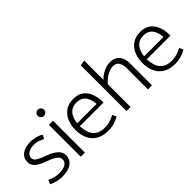

<svg xmlns="http://www.w3.org/2000/svg" viewBox="29 -1380 2067 2067"><g transform="rotate(-45 1062.0 -346.5)"><path d="M41 -25Q60 -13 87.5 -4.5Q115 4 143.5 8.5Q172 13 192 13Q285 13 334.5 -23.5Q384 -60 384 -124Q384 -163 360 -191Q336 -219 299 -239.5Q262 -260 222 -274Q171 -291 134 -312.5Q97 -334 96 -368Q96 -403 129 -425.5Q162 -448 213 -448Q258 -448 289.5 -436Q321 -424 341 -414L361 -458Q345 -470 318 -479Q291 -488 263.5 -493Q236 -498 215 -498Q133 -498 85 -462.5Q37 -427 37 -364Q37 -326 60.5 -299Q84 -272 120 -254Q156 -236 194 -223Q229 -211 259 -196Q289 -181 307.5 -162Q326 -143 326 -119Q326 -92 309.5 -73.5Q293 -55 263.5 -46Q234 -37 194 -37Q169 -37 145 -42Q121 -47 100 -54.5Q79 -62 61 -71Z M547 0V-485H484V0ZM515 -591Q534 -591 548.5 -604.5Q563 -618 563 -638Q563 -658 548.5 -671.5Q534 -685 515 -685Q494 -685 481 -671.5Q468 -658 468 -638Q468 -618 481 -604.5Q494 -591 515 -591Z M1070 -239V-244Q1070 -317 1048.5 -374.5Q1027 -432 982.5 -465Q938 -498 867 -498Q796 -498 747 -465Q698 -432 673 -375Q648 -318 647 -245Q647 -170 673.5 -111.5Q700 -53 754.5 -20Q809 13 893 13Q931 13 960.5 6.5Q990 0 1015 -10.5Q1040 -21 1063 -33L1042 -79Q1005 -60 968.5 -48.5Q932 -37 890 -37Q825 -37 785.5 -63.5Q746 -90 728.5 -135.5Q711 -181 710 -239ZM712 -282Q717 -330 734.5 -367Q752 -404 784 -425Q816 -446 864 -446Q912 -446 942 -425Q972 -404 987.5 -367Q1003 -330 1007 -282Z M1242 -346Q1265 -375 1295.5 -397Q1326 -419 1357.5 -432Q1389 -445 1414 -445Q1467 -445 1487.5 -410Q1508 -375 1508 -325V-1H1570V-337Q1570 -384 1554.5 -420Q1539 -456 1506 -477Q1473 -498 1421 -498Q1391 -498 1357 -486.5Q1323 -475 1292.5 -455Q1262 -435 1241 -411ZM1242 0V-706L1180 -696V0Z M2089 -239V-244Q2089 -317 2067.5 -374.5Q2046 -432 2001.5 -465Q1957 -498 1886 -498Q1815 -498 1766 -465Q1717 -432 1692 -375Q1667 -318 1666 -245Q1666 -170 1692.5 -111.5Q1719 -53 1773.5 -20Q1828 13 1912 13Q1950 13 1979.5 6.5Q2009 0 2034 -10.5Q2059 -21 2082 -33L2061 -79Q2024 -60 1987.5 -48.5Q1951 -37 1909 -37Q1844 -37 1804.5 -63.5Q1765 -90 1747.5 -135.5Q1730 -181 1729 -239ZM1731 -282Q1736 -330 1753.5 -367Q1771 -404 1803 -425Q1835 -446 1883 -446Q1931 -446 1961 -425Q1991 -404 2006.5 -367Q2022 -330 2026 -282Z"/></g></svg>

Font: Catamaran Thin Light
Style: Regular
Weight: 300
Version: Version 2.000